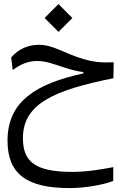

<svg xmlns="http://www.w3.org/2000/svg" viewBox="-20 -645 626 973"><path d="M332.5 308.1C413.6 308.1 505.4 291 553.7 272L554.2 202.1C497.6 212.4 423.8 226.1 345.7 226.1C152.3 226.1 96.2 170.4 96.2 54.7C96.2 -119.6 255.4 -188.5 554.7 -248.5L556.2 -329.1C486.3 -327.1 455.1 -330.1 393.6 -348.6C303.7 -376 248.5 -418 177.7 -418C125.5 -418 74.7 -398.9 36.6 -353.5L44.4 -290C78.6 -315.9 119.6 -335.9 167.5 -335.9C215.3 -335.9 252.9 -319.8 307.6 -302.2C349.6 -289.1 374.5 -283.2 402.3 -279.8V-272.9C162.1 -220.7 18.1 -130.9 18.1 67.9C18.1 237.3 116.2 308.1 332.5 308.1ZM276.4 -483.4 346.7 -553.7 276.4 -624.5 206.1 -553.7Z"/></svg>

Font: Cascadia Mono PL SemiLight
Style: Regular
Weight: 350
Monospace: yes
Designer: Aaron Bell
Foundry: Saja Typeworks
Version: Version 2404.023